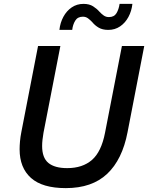

<svg xmlns="http://www.w3.org/2000/svg" viewBox="-20 -957 763 989"><path d="M81 -188Q81 -206 83 -229Q85 -252 90 -277L176 -720H291L204 -273Q201 -255 199 -238Q197 -221 197 -205Q197 -144 229.5 -117.5Q262 -91 326 -91Q405 -91 453.5 -133Q502 -175 521 -273L608 -720H723L637 -276Q610 -135 532 -61.5Q454 12 319 12Q198 12 139.5 -40.5Q81 -93 81 -188ZM286 -803Q290 -840 306.5 -870.5Q323 -901 349.5 -919Q376 -937 410 -937Q440 -937 459.5 -924.5Q479 -912 492 -897Q503 -885 514.5 -877Q526 -869 541 -869Q568 -869 580 -889Q592 -909 596 -937H662Q658 -900 641.5 -869.5Q625 -839 598.5 -821Q572 -803 538 -803Q508 -803 488.5 -814.5Q469 -826 456 -842Q445 -854 433.5 -862.5Q422 -871 407 -871Q380 -871 367.5 -850.5Q355 -830 352 -803Z"/></svg>

Font: Kufam Medium
Style: Italic
Weight: 500
Italic angle: -11°
Designer: Artur Schmal
Foundry: Original Type
Version: Version 1.301; ttfautohint (v1.8.3)